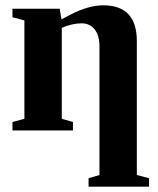

<svg xmlns="http://www.w3.org/2000/svg" viewBox="-20 -492 596 724"><path d="M212 -419 246 -437Q314 -472 369 -472Q496 -472 496 -337V168L542 180V212H314V180L355 168V-318Q355 -358 337 -381Q319 -404 288 -404Q252 -404 213 -387V-44L255 -32V0H27V-32L72 -44V-415L27 -427V-459H205Z"/></svg>

Font: Libra Serif Modern
Style: Bold
Weight: 700
Designer: Stefan Peev, Context Ltd
Foundry: Ascender Corporation
Version: Version 1.000